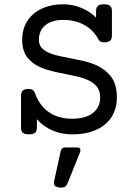

<svg xmlns="http://www.w3.org/2000/svg" viewBox="-20 -610 640 887"><path d="M497.1 -558.6V-446.3Q497.1 -429.2 488.8 -421.9Q480.5 -414.6 460.4 -414.6Q441.9 -414.6 435.1 -427.2Q411.6 -471.7 369.1 -494.9Q326.7 -518.1 272.5 -518.1Q218.8 -518.1 189.2 -493.2Q159.7 -468.3 159.7 -426.3Q159.7 -406.2 169.9 -392.6Q180.2 -378.9 199.2 -369.1Q216.3 -360.4 239.3 -354.7Q262.2 -349.1 300.8 -341.8Q342.8 -333.5 367.4 -327.9Q392.1 -322.3 416 -312.5Q464.8 -292.5 492.4 -256.6Q520 -220.7 520 -159.7Q520 -108.9 496.1 -70.6Q472.2 -32.2 425.5 -10.7Q378.9 10.7 313.5 10.7Q264.6 10.7 222.9 -7.1Q181.2 -24.9 150.4 -59.1V-21Q150.4 -3.9 142.1 3.4Q133.8 10.7 113.8 10.7Q93.8 10.7 85.4 3.4Q77.1 -3.9 77.1 -21V-167.5Q77.1 -184.6 85.4 -191.9Q93.8 -199.2 113.8 -199.2Q134.8 -199.2 142.1 -178.7Q162.1 -122.1 205.8 -91.8Q249.5 -61.5 313.5 -61.5Q376 -61.5 409.4 -88.4Q442.9 -115.2 442.9 -159.7Q442.9 -190.4 427.5 -209.7Q412.1 -229 382.8 -241.7Q364.3 -250 342.3 -255.1Q320.3 -260.3 282.2 -268.1Q242.2 -275.9 215.1 -282.7Q188 -289.6 165 -299.8Q126 -317.4 104.2 -347.4Q82.5 -377.4 82.5 -426.3Q82.5 -476.6 106.7 -513.7Q130.9 -550.8 174.1 -570.6Q217.3 -590.3 272.5 -590.3Q315.4 -590.3 355.5 -573.7Q395.5 -557.1 423.8 -528.8V-558.6Q423.8 -575.7 432.1 -583Q440.4 -590.3 460.4 -590.3Q480.5 -590.3 488.8 -583Q497.1 -575.7 497.1 -558.6ZM229 234.9Q229 232.9 230 227.1L260.7 86.9Q264.6 71.3 281.2 71.3H337.9Q351.6 71.3 351.6 84Q351.6 89.8 348.6 96.2L291.5 238.3Q284.2 256.8 262.7 256.8Q245.6 256.8 237.3 251Q229 245.1 229 234.9Z"/></svg>

Font: Courier Prime
Style: Regular
Weight: 400
Designer: Alan Dague-Greene, Quote-Unquote Apps
Foundry: Quote-Unquote Apps
Version: Version 3.018